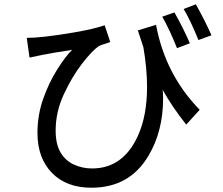

<svg xmlns="http://www.w3.org/2000/svg" viewBox="-20 -832 1040 897"><path d="M907 -645Q870 -737 838 -790L895 -812Q942 -727 968 -667ZM407 45Q290 45 222.5 -24.5Q155 -94 155 -211Q155 -294 181.5 -369.5Q208 -445 247 -507Q286 -569 317 -599Q224 -585 175 -575L118 -563L105 -655Q176 -655 323 -680Q418 -696 469 -714L495 -636Q484 -631 473 -628Q455 -623 442 -617Q409 -594 362.5 -533.5Q316 -473 278 -391Q240 -309 240 -222Q240 -158 263 -119.5Q286 -81 325.5 -63Q365 -45 410 -45Q555 -45 624 -197Q667 -291 667 -426Q667 -511 650 -611Q634 -658 624 -690L709 -716Q752 -484 913 -319L850 -250Q784 -333 740 -412Q742 -394 742 -373Q742 -219 674 -105Q586 45 407 45ZM807 -607Q770 -699 738 -754L795 -774Q837 -699 867 -630Z"/></svg>

Font: LXGW 975 Gothic SC
Style: Regular
Weight: 400
Version: Version 2.01;February 25, 2021